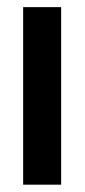

<svg xmlns="http://www.w3.org/2000/svg" viewBox="-20 -455 236 535"><path d="M150.4 -435.1H44.5V59.6H150.4Z"/></svg>

Font: Gidugu
Style: Regular
Weight: 400
Designer: Purushoth Kumar Guthula
Foundry: Silicon Andhra, USA.
Version: Version 1.0.5; ttfautohint (v1.2.25-373a) -l 7 -r 28 -G 50 -